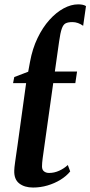

<svg xmlns="http://www.w3.org/2000/svg" viewBox="-20 -851 415 882"><path d="M132 10.5Q92.5 10.5 68.2 -8.5Q44 -27.5 45.5 -68Q45.5 -73.5 46.5 -83.2Q47.5 -93 49.5 -107Q51.5 -121 54.2 -140Q57 -159 60.5 -183.5L100 -469H40L45.5 -497L109.5 -521.5L118 -567.5Q129 -627.5 152.5 -676.2Q176 -725 207 -759.5Q238 -794 272.2 -812.5Q306.5 -831 339 -831Q350 -831 359 -829.2Q368 -827.5 375 -823L362 -732.5Q351 -740.5 338.5 -745Q326 -749.5 313 -749.5Q293 -749.5 281.8 -744Q270.5 -738.5 263.8 -719.2Q257 -700 251.5 -660L232 -522.5H334L326 -469H224.5L184 -181Q179 -146 176 -124Q173 -102 173 -86.5Q173 -71 182.2 -63.8Q191.5 -56.5 205.5 -56.5Q229.5 -56.5 252 -66.8Q274.5 -77 291.5 -93L302.5 -63.5Q285 -42 257.8 -25.2Q230.5 -8.5 198.2 1Q166 10.5 132 10.5Z"/></svg>

Font: Merriweather 96pt SemiBold
Style: Italic
Weight: 600
Italic angle: -7.8°
Version: Version 2.101